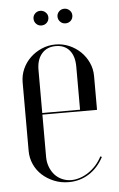

<svg xmlns="http://www.w3.org/2000/svg" viewBox="-49 -666 437 708"><g transform="rotate(-5 169.5 -312.0)"><path d="M39.4 -373.8V-120.5Q39.4 -93.8 50 -70.3Q60.6 -46.8 79.4 -29.8Q98.3 -12.8 123.4 -2.6Q148.6 7.5 176.9 7.5Q218.5 7.5 252.1 -13.8Q285.6 -35 306.5 -74.4L301.1 -77Q292.2 -59.8 279.7 -45.5Q267.1 -31.2 251.9 -20.9Q236.8 -10.5 220 -4.9Q203.2 0.8 187.2 0.8Q168.8 0.8 152.8 -6.4Q136.8 -13.6 125.8 -25.9Q114.8 -38.1 108.2 -55.3Q101.6 -72.5 101.6 -91.9V-414.2Q101.6 -452.4 120.6 -474.4Q139.6 -496.5 172.4 -496.5Q205.1 -496.5 223.3 -474.9Q241.5 -453.4 241.5 -414.2V-255H97.5V-249H303.8V-374.1Q303.8 -400.3 293.2 -423.6Q282.6 -446.9 264.6 -464.4Q246.6 -481.8 222.7 -492.2Q198.8 -502.5 171.9 -502.5Q145.1 -502.5 121.1 -492.2Q97 -481.9 78.6 -464.3Q60.2 -446.6 49.8 -423.4Q39.4 -400.2 39.4 -373.8ZM99.8 -604.4Q99.8 -592.9 107.7 -584.8Q115.6 -576.8 126.8 -576.8Q138.9 -576.8 146.8 -584.7Q154.8 -592.6 154.8 -604.4Q154.8 -615.5 146.5 -623.2Q138.2 -631 126.8 -631Q115.6 -631 107.7 -623.2Q99.8 -615.5 99.8 -604.4ZM188.5 -604.4Q188.5 -593.2 196.4 -585Q204.4 -576.8 215.9 -576.8Q227.6 -576.8 235.6 -584.5Q243.5 -592.2 243.5 -604.4Q243.5 -615.5 235.2 -623.2Q227 -631 215.9 -631Q204.4 -631 196.4 -623.1Q188.5 -615.1 188.5 -604.4Z"/></g></svg>

Font: Moniqa Black
Style: Regular
Weight: 900
Designer: Rajesh Rajput
Foundry: Rajesh Rajput
Version: Version 1.000